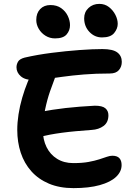

<svg xmlns="http://www.w3.org/2000/svg" viewBox="-20 -963 691 990"><path d="M359 7Q287 7 232.5 -16Q178 -39 141.5 -80Q105 -121 87 -175.5Q69 -230 69 -293Q69 -331 75.5 -373.5Q82 -416 94.5 -459Q107 -502 123 -541Q137 -578 161.5 -600Q186 -622 218 -622Q236 -622 248 -616Q260 -610 265 -597.5Q270 -585 265 -566Q253 -535 238 -492Q223 -449 212.5 -398Q202 -347 201 -293Q201 -243 220 -204.5Q239 -166 274.5 -144Q310 -122 358 -122Q404 -122 436.5 -128Q469 -134 492 -141.5Q515 -149 531 -154.5Q547 -160 559 -160Q584 -160 595.5 -147.5Q607 -135 607 -112Q607 -78 578.5 -51Q550 -24 494.5 -8.5Q439 7 359 7ZM183 -257Q161 -252 148 -260Q135 -268 130 -284Q125 -300 125 -318Q125 -342 143 -360.5Q161 -379 191 -386Q219 -392 251 -397Q283 -402 318.5 -406Q354 -410 392 -413Q430 -416 469 -418Q508 -418 523.5 -404.5Q539 -391 539 -369Q539 -332 514 -313.5Q489 -295 452 -293Q410 -290 371.5 -286.5Q333 -283 299.5 -278.5Q266 -274 237 -268.5Q208 -263 183 -257ZM154 -550Q110 -550 87.5 -569.5Q65 -589 65 -616Q65 -631 73 -645Q81 -659 107 -666Q172 -681 246.5 -690.5Q321 -700 390 -705Q459 -710 508 -710Q562 -710 585 -692.5Q608 -675 608 -644Q608 -619 593 -601.5Q578 -584 546 -584Q474 -584 412.5 -579Q351 -574 301.5 -567Q252 -560 214.5 -555Q177 -550 154 -550ZM506 -770Q468 -770 441 -798.5Q414 -827 414 -869Q414 -901 436.5 -922Q459 -943 492 -943Q521 -943 542 -926.5Q563 -910 575 -886.5Q587 -863 587 -840Q587 -815 568.5 -792.5Q550 -770 506 -770ZM264 -765Q237 -765 215 -778.5Q193 -792 180 -814Q167 -836 167 -860Q167 -895 187 -916Q207 -937 240 -937Q273 -937 295.5 -921Q318 -905 329.5 -881Q341 -857 341 -833Q341 -806 323.5 -785.5Q306 -765 264 -765Z"/></svg>

Font: Shantell Sans SemiBold
Style: Regular
Weight: 600
Designer: Stephen Nixon, Anya Danilova, Shantell Martin
Foundry: Arrow Type
Version: Version 1.011;[c5ecc13dd]